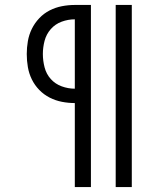

<svg xmlns="http://www.w3.org/2000/svg" viewBox="-20 -755 640 775"><path d="M447 0V-735H512V0ZM282 0V-339Q256 -339 230 -344Q204 -349 180.5 -361Q157 -373 138.5 -392Q120 -411 108.5 -434.5Q97 -458 92.5 -484Q88 -510 88 -537Q88 -563 92.5 -589Q97 -615 108.5 -638.5Q120 -662 138.5 -681.5Q157 -701 180.5 -713Q204 -725 230 -730Q256 -735 282 -735H347V0ZM282 -397V-677Q255 -677 229 -667.5Q203 -658 185 -637.5Q167 -617 160 -590.5Q153 -564 153 -537Q153 -510 160 -483Q167 -456 185 -436Q203 -416 229 -406.5Q255 -397 282 -397Z"/></svg>

Font: Iosevka Custom Light Extended
Style: Regular
Weight: 300
Width: 7
Monospace: yes
Designer: Belleve Invis
Foundry: Belleve Invis
Version: Version 11.2.4; ttfautohint (v1.8.4)